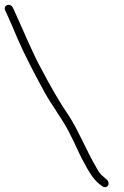

<svg xmlns="http://www.w3.org/2000/svg" viewBox="-81 -707 510 792"><path d="M366.7 46.5C365.9 41.5 363.5 37.3 359.7 34L346.8 23C332 11.6 324.2 -1.2 314.8 -19C276.5 -83.4 244.6 -165 204 -228C166.7 -282 127.3 -350.9 94.1 -414C52.6 -488.6 16.6 -578.9 -19.4 -657L-27.2 -674C-37.9 -697.6 -69.5 -686 -59.6 -664L-51.7 -647C-37.7 -616.4 -22.7 -582.2 -7.9 -546C26 -468.7 63.3 -399.5 102.5 -327C135.3 -268.6 169.6 -225 199.7 -170L222.2 -125C236.4 -95.8 251.3 -60.7 266.2 -35C284 -2.1 300.1 27.5 326.3 50L339 60C342.9 63.3 347.3 65 352.3 65C362.3 65 368.4 56.4 366.7 46.5Z"/></svg>

Font: CiSf OpenHand
Style: OpObl
Weight: 400
Foundry: Cannot Into Space Fonts
Version: Version 0.7892